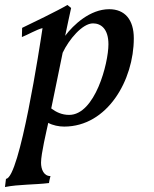

<svg xmlns="http://www.w3.org/2000/svg" viewBox="-32 -496 621 772"><path d="M-12 256C43 245 109 247 165 240C166 230 171 212 171 212C144 212 133 185 133 158C133 122 155 31 162 -2C180 8 205 13 226 13C400 13 506 -174 506 -342C506 -417 470 -459 407 -459C330 -459 263 -396 230 -352C233 -368 254 -464 254 -464C254 -464 240 -475 239 -476C208 -457 85 -397 57 -384L56 -347C79 -356 117 -378 139 -383C129 -316 47 222 -8 223ZM174 -60C180 -87 216 -266 220 -284C245 -337 299 -402 342 -402C374 -402 404 -380 404 -318C404 -241 350 -34 246 -34C217 -34 194 -45 174 -60Z"/></svg>

Font: KpRoman
Style: SemiboldItalic
Weight: 600
Italic angle: -11°
Version: Version 0.66